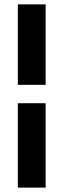

<svg xmlns="http://www.w3.org/2000/svg" viewBox="-20 -731 292 883"><path d="M62 131.8V-256.3H189.9V131.8ZM189.9 -340.8H62V-710.9H189.9Z"/></svg>

Font: Roboto Web
Style: Bold
Weight: 700
Designer: Google
Version: Version 1.200310; 2013